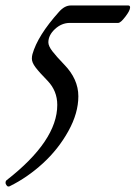

<svg xmlns="http://www.w3.org/2000/svg" viewBox="-61 -428 490 694"><path d="M-41 232.9Q-41 227.1 -38.1 224.1Q146 81.1 146 -48.8Q146 -99.6 110.8 -136.2Q80.6 -167 67.4 -184.6Q54.2 -202.1 54.2 -215.8Q54.2 -224.1 56.2 -231.9Q75.2 -299.3 151.9 -384.8Q172.4 -408.2 194.8 -408.2H402.8Q409.2 -408.2 409.2 -400.9Q409.2 -390.1 392.1 -367.7Q375 -345.2 366.2 -345.2H191.9Q161.6 -345.2 137.7 -323Q113.8 -300.8 113.8 -274.9Q113.8 -261.7 128.2 -242.9Q142.6 -224.1 170.9 -194.8Q222.2 -142.1 222.2 -80.1Q222.2 -19 186 46.1Q149.9 111.3 93.8 162.6Q37.6 213.9 -25.9 245.1Q-26.9 246.1 -30.8 246.1Q-34.7 246.1 -37.8 241.2Q-41 236.3 -41 232.9Z"/></svg>

Font: Junicode SmCond
Style: Italic
Weight: 400
Width: 4
Italic angle: -11°
Designer: Peter S. Baker
Version: Version 2.206